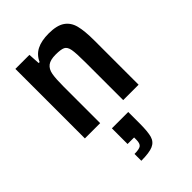

<svg xmlns="http://www.w3.org/2000/svg" viewBox="-237 -613 996 996"><g transform="rotate(-45 261.0 -114.5)"><path d="M65 -510H168L172 -446H179Q195 -483 229 -500.5Q263 -518 317 -518Q376 -518 407 -497Q438 -476 448.5 -435.5Q459 -395 459 -325V0H346V-276Q346 -345 341 -372Q336 -399 320 -407Q304 -415 265 -415Q226 -415 207 -400.5Q188 -386 182.5 -356Q177 -326 177 -266V0H65ZM249 193V177H201V62H321V145Q321 207 312.5 236Q304 265 276.5 277Q249 289 190 289V239Q225 239 237 230Q249 221 249 193Z"/></g></svg>

Font: Saira Semi Condensed Medium
Style: Regular
Weight: 500
Width: 4
Designer: Hector Gatti with collaboration of the Omnibus-Type team
Foundry: Omnibus-Type
Version: Version 1.001; ttfautohint (v1.8)